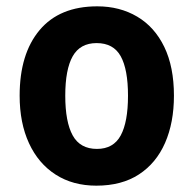

<svg xmlns="http://www.w3.org/2000/svg" viewBox="-20 -576 611 606"><path d="M529 -274Q529 -189 501 -125Q473 -61 418.5 -25.5Q364 10 284 10Q210 10 155.5 -25Q101 -60 71.5 -124Q42 -188 42 -274Q42 -406 105 -481Q168 -556 287 -556Q358 -556 413 -523.5Q468 -491 498.5 -428Q529 -365 529 -274ZM186 -274Q186 -191 209.5 -148.5Q233 -106 286 -106Q338 -106 361 -148.5Q384 -191 384 -274Q384 -357 361 -398.5Q338 -440 285 -440Q233 -440 209.5 -398.5Q186 -357 186 -274Z"/></svg>

Font: Noto Sans Devanagari UI SemiCondensed
Style: Bold
Weight: 700
Width: 4
Designer: Jelle Bosma - Monotype Design Team
Foundry: Monotype Imaging Inc.
Version: Version 2.004; ttfautohint (v1.8.4.7-5d5b)